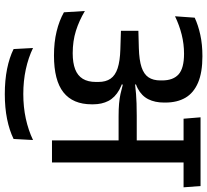

<svg xmlns="http://www.w3.org/2000/svg" viewBox="-52 -630 884 820"><g transform="rotate(90 390.0 -220.0)"><path d="M780 -562 774.5 -634.5H481L487 -562ZM579.5 0H674V-589H579.5ZM27 -140.5 32.5 -51Q68 -31 114 -19.8Q160 -8.5 217 -8.5Q323.5 -8.5 374.5 -49Q425.5 -89.5 425.5 -169.5V-176Q425.5 -213 411 -241Q396.5 -269 363.5 -287.5Q330.5 -306 275 -314.5L274 -347Q326 -349.5 357.8 -366.2Q389.5 -383 403.8 -411.5Q418 -440 418 -478V-484.5Q418 -534.5 397.5 -569.8Q377 -605 333.2 -623.8Q289.5 -642.5 220 -642.5Q170 -642.5 128.8 -633.5Q87.5 -624.5 55.5 -609.5L49.5 -525.5Q88 -544 128 -554Q168 -564 209.5 -564Q271.5 -564 297.5 -540.8Q323.5 -517.5 323.5 -470.5V-463Q323.5 -432 310.2 -412.2Q297 -392.5 267 -382.5Q237 -372.5 186 -371L111.5 -369V-294.5L191 -292Q240.5 -290.5 271.2 -280.5Q302 -270.5 316 -250.2Q330 -230 330 -198V-188Q330 -153.5 316.5 -131.5Q303 -109.5 275.8 -99Q248.5 -88.5 207.5 -88.5Q155.5 -88.5 111.8 -102.2Q68 -116 27 -140.5ZM269 -355V-306.5L339 -291L341.5 -302.5Q363 -296.5 381.8 -292.5Q400.5 -288.5 422.8 -286.5Q445 -284.5 476.5 -284.5H613.5V-362H474.5Q443 -362 421.5 -361.2Q400 -360.5 381.5 -359Q363 -357.5 341 -355L340 -363.5ZM382 201.5Q440 201.5 488.2 191.8Q536.5 182 573.5 164L578 81Q536 101 486.5 111.8Q437 122.5 381.5 122.5Q326 122.5 276.2 111.8Q226.5 101 185 81L189.5 164Q226 182 274.5 191.8Q323 201.5 382 201.5Z"/></g></svg>

Font: Anek Devanagari Medium Medium
Style: Regular
Weight: 500
Version: Version 1.003